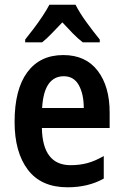

<svg xmlns="http://www.w3.org/2000/svg" viewBox="-20 -786 525 816"><path d="M249 -552Q344 -552 395 -485.5Q446 -419 446 -308V-242H158Q161 -84 280 -84Q319 -84 352 -93Q385 -102 421 -123V-27Q355 10 267 10Q155 10 98.5 -64.5Q42 -139 42 -268Q42 -406 96 -479Q150 -552 249 -552ZM251 -462Q210 -462 186.5 -429Q163 -396 159 -327H336Q336 -386 315 -424Q294 -462 251 -462ZM301 -766Q318 -732 347.5 -691.5Q377 -651 404 -618V-606H332Q311 -622 289.5 -644Q268 -666 245 -691Q221 -666 199.5 -643.5Q178 -621 159 -606H87V-618Q104 -639 124 -665.5Q144 -692 161.5 -718.5Q179 -745 190 -766Z"/></svg>

Font: Noto Sans Myanmar UI Condensed SemiBold
Style: Regular
Weight: 600
Width: 3
Designer: Monotype Design Team
Foundry: Monotype Imaging Inc.
Version: Version 2.103; ttfautohint (v1.8.4.7-5d5b)